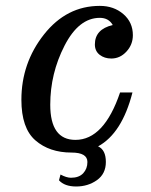

<svg xmlns="http://www.w3.org/2000/svg" viewBox="-20 -516 524 666"><path d="M54.2 -169.9Q54.2 -297.4 132.6 -396.5Q210.9 -495.6 326.2 -495.6Q375 -495.6 408 -467Q440.9 -438.5 440.9 -394Q440.9 -361.3 418.7 -337.2Q396.5 -313 366.2 -313Q342.3 -313 325.7 -325.9Q309.1 -338.9 309.1 -361.8Q309.1 -414.6 371.1 -429.2Q356.9 -454.1 326.2 -454.1Q253.4 -454.1 203.9 -357.7Q154.3 -261.2 154.3 -152.8Q154.3 -30.8 241.7 -30.8Q340.8 -30.8 396.5 -195.3H439.5Q403.3 -53.7 320.3 -8.3Q347.2 3.9 347.2 45.9Q347.2 86.9 316.2 108.9Q285.2 130.9 244.1 130.9Q204.1 130.9 184.6 109.4L189.9 89.4Q210.9 100.6 226.1 100.6Q253.9 100.6 268.6 85Q283.2 69.3 283.2 45.9Q283.2 13.2 228 13.2Q151.4 13.2 102.8 -29.1Q54.2 -71.3 54.2 -169.9Z"/></svg>

Font: Munson
Style: Italic
Weight: 400
Italic angle: -12°
Designer: Paul James MIller
Foundry: High-Logic / Made with FontCreator
Version: Version 2.10;May 5, 2019;FontCreator 11.5.0.2430 64-bit